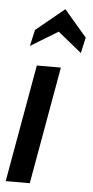

<svg xmlns="http://www.w3.org/2000/svg" viewBox="-53 -771 391 803"><g transform="rotate(5 142.0 -369.0)"><path d="M2.5 0 90 -493H191L103.5 0ZM54 -572 69.5 -640.5 188.5 -738 283.5 -627 269 -561 169 -642Z"/></g></svg>

Font: Cabin Condensed Medium
Style: Italic
Weight: 500
Width: 3
Italic angle: -10°
Designer: Pablo Impallari
Foundry: Pablo Impallari. http://www.impallari.com Igino Marini. http://www.ikern.com
Version: Version 3.001; ttfautohint (v1.8.3)